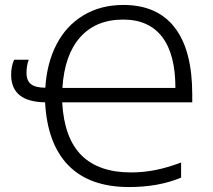

<svg xmlns="http://www.w3.org/2000/svg" viewBox="-20 -745 861 775"><path d="M162 -332Q25 -334 25 -443Q25 -477 37 -504H96Q87 -480 87 -451Q87 -419 105.5 -405Q124 -391 163 -391Q169 -490 208 -565.5Q247 -641 316.5 -683Q386 -725 478 -725Q615 -725 685.5 -633.5Q756 -542 756 -364V-332H231Q239 -188 308.5 -118.5Q378 -49 509 -49Q558 -49 606.5 -58.5Q655 -68 711 -89V-28Q620 10 501 10Q342 10 256.5 -77Q171 -164 162 -332ZM688 -390Q688 -526 634.5 -596Q581 -666 477 -666Q367 -666 303.5 -594.5Q240 -523 232 -390Z"/></svg>

Font: OpenSansMMV
Style: Light
Weight: 300
Foundry: Ascender Corporation
Version: Version 4.001